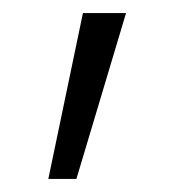

<svg xmlns="http://www.w3.org/2000/svg" viewBox="-20 -157 266 294"><path d="M54 117 107 -137H173L97 117Z"/></svg>

Font: REM Medium ExtraLight
Style: Regular
Weight: 250
Version: Version 1.005;gftools[0.9.28]